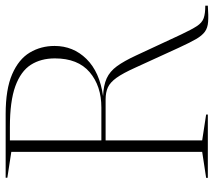

<svg xmlns="http://www.w3.org/2000/svg" viewBox="-59 -696 757 679"><g transform="rotate(-90 319.5 -356.5)"><path d="M30.5 -709V-715H255.5Q343.5 -715 396.5 -692Q449.5 -669 473 -629.8Q496.5 -590.5 496.5 -542Q496.5 -476 450.5 -429.2Q404.5 -382.5 319 -370.5Q357 -369 381.8 -357.8Q406.5 -346.5 424.8 -321.5Q443 -296.5 462.5 -254.5L537 -94.5Q554.5 -57.5 566.5 -39Q578.5 -20.5 594.5 -14.8Q610.5 -9 639 -9V0Q603.5 2.5 582 1Q560.5 -0.5 546.8 -10.5Q533 -20.5 520.5 -42.2Q508 -64 490.5 -102L420 -256Q400 -300.5 383.8 -323Q367.5 -345.5 350 -353.5Q332.5 -361.5 307.5 -361.5H162.5V-20L254 -6V0H30V-6L122 -20V-695ZM279 -376.5Q355 -376.5 403.8 -418Q452.5 -459.5 452.5 -541Q452.5 -590.5 429.8 -626Q407 -661.5 354 -680.8Q301 -700 210 -700H162.5V-376.5Z"/></g></svg>

Font: Newsreader 72pt ExtraLight
Style: Regular
Weight: 275
Designer: Hugues Gentile
Foundry: Production Type
Version: Version 1.003; ttfautohint (v1.8.3)